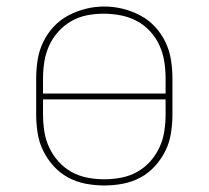

<svg xmlns="http://www.w3.org/2000/svg" viewBox="-20 -561 640 589"><path d="M300 8Q271 8 242.5 2.5Q214 -3 189 -16.5Q164 -30 144.5 -51.5Q125 -73 112.5 -98.5Q100 -124 95.5 -152.5Q91 -181 91 -210V-320Q91 -349 95.5 -377.5Q100 -406 112.5 -432Q125 -458 144.5 -479Q164 -500 189.5 -513.5Q215 -527 243 -534Q271 -541 300 -541Q329 -541 357 -534Q385 -527 410.5 -513.5Q436 -500 455.5 -479Q475 -458 487.5 -432Q500 -406 504.5 -377.5Q509 -349 509 -320V-210Q509 -181 504.5 -152.5Q500 -124 487.5 -98.5Q475 -73 455.5 -51.5Q436 -30 411 -16.5Q386 -3 357.5 2.5Q329 8 300 8ZM112 -274H488V-320Q488 -346 484 -372Q480 -398 469 -422Q458 -446 440 -465.5Q422 -485 399 -497Q376 -509 350 -514Q324 -519 297 -519Q272 -519 246.5 -514Q221 -509 198.5 -496Q176 -483 158.5 -463.5Q141 -444 130.5 -420.5Q120 -397 116 -371.5Q112 -346 112 -320ZM300 -11Q326 -11 352 -16Q378 -21 400.5 -33.5Q423 -46 440.5 -65.5Q458 -85 469 -108.5Q480 -132 484 -158Q488 -184 488 -210V-256H112V-210Q112 -184 116 -158Q120 -132 131 -108.5Q142 -85 159.5 -65.5Q177 -46 199.5 -33.5Q222 -21 248 -16Q274 -11 300 -11Z"/></svg>

Font: Iosevka Curly Thin Extended
Style: Regular
Weight: 100
Width: 7
Monospace: yes
Designer: Belleve Invis
Foundry: Belleve Invis
Version: Version 11.1.0; ttfautohint (v1.8.3)